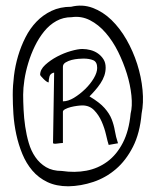

<svg xmlns="http://www.w3.org/2000/svg" viewBox="-20 -611 546 684"><path d="M367.2 -94.7Q363.3 -106.4 357.9 -130.4Q352.5 -154.3 342.3 -177.7Q332 -201.2 315.4 -218.3Q298.8 -235.4 273.4 -235.4Q266.6 -235.4 254.9 -233.9Q243.2 -232.4 231.9 -229.5Q220.7 -226.6 212.4 -222.2Q204.1 -217.8 204.1 -212.9V-101.6Q202.1 -101.6 196.3 -101.1Q190.4 -100.6 184.1 -99.6Q177.7 -98.6 173.3 -99.1Q168.9 -99.6 168.9 -101.6L172.9 -352.5Q159.2 -349.6 156.2 -338.4Q153.3 -327.1 153.3 -317.4Q150.4 -317.4 145.5 -320.8Q140.6 -324.2 135.7 -329.1Q130.9 -334 127 -338.4Q123 -342.8 123 -344.7Q123 -363.3 141.1 -379.9Q159.2 -396.5 183.1 -409.2Q207 -421.9 232.4 -429.2Q257.8 -436.5 273.4 -436.5Q288.1 -436.5 302.7 -432.6Q317.4 -428.7 329.1 -420.4Q340.8 -412.1 348.6 -399.9Q356.4 -387.7 356.4 -370.1Q356.4 -355.5 351.6 -341.3Q346.7 -327.1 337.9 -314Q329.1 -300.8 318.8 -289.1Q308.6 -277.3 298.8 -267.6Q335 -246.1 352.5 -226.1Q370.1 -206.1 377.9 -186Q385.7 -166 389.2 -145Q392.6 -124 400.4 -100.6ZM277.3 -402.3Q271.5 -402.3 259.3 -401.4Q247.1 -400.4 235.4 -397.5Q223.6 -394.5 213.9 -388.7Q204.1 -382.8 204.1 -373V-250Q222.7 -250 243.7 -262.7Q264.6 -275.4 283.2 -293.5Q301.8 -311.5 314 -332Q326.2 -352.5 326.2 -369.1Q326.2 -390.6 312 -396.5Q297.9 -402.3 277.3 -402.3ZM25.4 -273.4Q25.4 -305.7 29.8 -341.3Q34.2 -377 44.4 -411.6Q54.7 -446.3 70.8 -478Q86.9 -509.8 109.9 -533.7Q132.8 -557.6 163.6 -572.3Q194.3 -586.9 233.4 -586.9Q273.4 -596.7 310.1 -583Q346.7 -569.3 377 -540Q407.2 -510.7 430.7 -469.7Q454.1 -428.7 468.8 -382.8Q483.4 -336.9 487.8 -290.5Q492.2 -244.1 484.4 -206.1Q478.5 -136.7 453.6 -87.9Q428.7 -39.1 392.6 -8.3Q356.4 22.5 312.5 37.1Q268.6 51.8 223.6 52.7Q180.7 52.7 148.9 37.6Q117.2 22.5 95.2 -3.4Q73.2 -29.3 59.6 -62.5Q45.9 -95.7 38.1 -131.8Q30.3 -168 27.8 -204.6Q25.4 -241.2 25.4 -273.4ZM62.5 -273.4Q62.5 -250 64 -220.2Q65.4 -190.4 69.8 -160.2Q74.2 -129.9 82.5 -101.6Q90.8 -73.2 106 -51.3Q121.1 -29.3 144 -15.6Q167 -2 200.2 -2Q246.1 4.9 287.6 -2.9Q329.1 -10.7 362.3 -35.2Q395.5 -59.6 417.5 -102.1Q439.5 -144.5 445.3 -206.1Q452.1 -232.4 448.2 -270.5Q444.3 -308.6 432.1 -348.1Q419.9 -387.7 400.9 -426.3Q381.8 -464.8 356.4 -494.1Q331.1 -523.4 300.3 -539.1Q269.5 -554.7 235.4 -549.8Q205.1 -549.8 180.7 -536.1Q156.2 -522.5 137.2 -499Q118.2 -475.6 104 -446.3Q89.8 -417 80.6 -386.2Q71.3 -355.5 66.9 -326.2Q62.5 -296.9 62.5 -273.4Z"/></svg>

Font: Annie Use Your Telescope
Style: Regular
Weight: 400
Designer: Kimberly Geswein
Foundry: Kimberly Geswein
Version: Version 1.002 2001